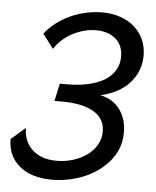

<svg xmlns="http://www.w3.org/2000/svg" viewBox="-52 -764 664 817"><g transform="rotate(5 279.5 -355.0)"><path d="M201 9Q112 9 61 -33.5Q10 -76 10 -148L71 -201Q71 -175 79.5 -152Q88 -129 105.5 -111.5Q123 -94 149.5 -83.5Q176 -73 213 -73Q250 -73 283.5 -83.5Q317 -94 342.5 -112.5Q368 -131 383 -157Q398 -183 398 -214Q398 -269 350 -297.5Q302 -326 214 -326H182L198 -401H230Q278 -401 318.5 -410Q359 -419 387.5 -436Q416 -453 432 -479Q448 -505 448 -538Q448 -587 416 -614Q384 -641 333 -641Q305 -641 278.5 -633.5Q252 -626 228.5 -613Q205 -600 186.5 -582.5Q168 -565 156 -546L110 -607Q130 -633 157.5 -654Q185 -675 217 -689.5Q249 -704 283.5 -711.5Q318 -719 352 -719Q395 -719 430.5 -706.5Q466 -694 491 -671.5Q516 -649 529.5 -618.5Q543 -588 543 -551Q543 -486 500.5 -436.5Q458 -387 375 -367Q429 -356 458.5 -315.5Q488 -275 488 -218Q488 -165 463 -123Q438 -81 397 -51.5Q356 -22 304.5 -6.5Q253 9 201 9Z"/></g></svg>

Font: PTCRaleway Medium
Style: Italic
Weight: 500
Italic angle: -12°
Designer: Matt McInerney, Pablo Impallari, Rodrigo Fuenzalida
Foundry: Matt McInerney, Pablo Impallari, Rodrigo Fuenzalida
Version: Version 3.000g; ttfautohint (v1.5) -l 8 -r 28 -G 28 -x 14 -D